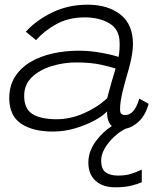

<svg xmlns="http://www.w3.org/2000/svg" viewBox="-20 -549 688 818"><path d="M205.5 11.5Q118.5 11.5 69 -22.8Q19.5 -57 19.5 -130.5Q19.5 -184 44.2 -222.5Q69 -261 111 -285.5Q153 -310 205.8 -321.5Q258.5 -333 314.5 -333Q352.5 -333 388.8 -327.8Q425 -322.5 451.2 -316Q477.5 -309.5 485 -306.5Q491 -336 489.5 -369.5Q488.5 -424.5 445.5 -449.8Q402.5 -475 340.5 -475Q272.5 -475 220.2 -446.2Q168 -417.5 133.5 -378L90 -414Q135 -463.5 203.2 -496.2Q271.5 -529 352.5 -529Q440 -529 493.2 -487Q546.5 -445 546.5 -361.5Q546.5 -339.5 541.8 -312.5Q537 -285.5 529 -256.5Q515 -209.5 503.2 -162.8Q491.5 -116 491.5 -83Q491.5 -68 497.2 -63.5Q503 -59 514 -59Q553 -59 573.5 -129L613.5 -106.5Q599.5 -58.5 572.5 -32.5Q545.5 -6.5 516 -1Q491 11 466.8 33.2Q442.5 55.5 426.8 82.2Q411 109 411 134.5Q411 171.5 430.2 185.2Q449.5 199 482 199Q514.5 199 536.5 192.2Q558.5 185.5 584 173.5V227.5Q564.5 236 537 242.5Q509.5 249 470.5 249Q418 249 387.2 221.2Q356.5 193.5 356.5 143.5Q356.5 97 386.5 55.2Q416.5 13.5 456.5 -12Q436 -29 436 -74.5Q419.5 -56 383.5 -36.2Q347.5 -16.5 300.8 -2.5Q254 11.5 205.5 11.5ZM222 -41Q279 -41 336.5 -66Q394 -91 436.5 -130.5Q447 -171 455.5 -200.2Q464 -229.5 472.5 -257Q457.5 -262.5 412.8 -272.8Q368 -283 305 -283Q251.5 -283 200.5 -267.5Q149.5 -252 116.2 -220.5Q83 -189 83 -140.5Q83 -85.5 118.2 -63.2Q153.5 -41 222 -41Z"/></svg>

Font: Grandstander ExtraLight
Style: Italic
Weight: 200
Italic angle: -15°
Designer: Tyler Finck
Foundry: Etcetera Type Co
Version: Version 1.200; ttfautohint (v1.8.3)